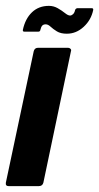

<svg xmlns="http://www.w3.org/2000/svg" viewBox="-21 -635 338 655"><path d="M127 -12Q124 0 111 0H9Q-3 0 -1 -12L94 -460Q97 -472 109 -472H211Q216 -472 219.5 -468.5Q223 -465 221 -460ZM62 -527Q56 -527 57 -533Q65 -571 88 -593Q111 -615 146 -615Q162 -615 176 -607Q190 -599 200.5 -590.5Q211 -582 218 -582Q223 -582 228 -586.5Q233 -591 235 -600Q236 -604 238.5 -605.5Q241 -607 242 -607H292Q298 -607 297 -601Q290 -567 264.5 -543.5Q239 -520 207 -520Q186 -520 173 -528Q160 -536 151.5 -544Q143 -552 135 -552Q127 -552 123 -547.5Q119 -543 117 -534Q116 -527 110 -527Z"/></svg>

Font: Glory
Style: Bold Italic
Weight: 700
Italic angle: -12°
Version: Version 1.011